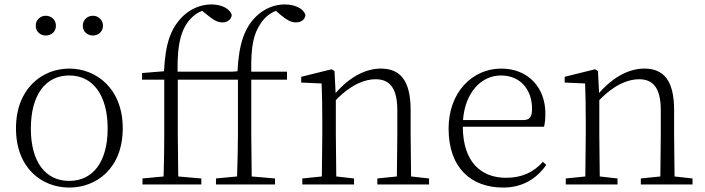

<svg xmlns="http://www.w3.org/2000/svg" viewBox="-20 -831 3176 865"><path d="M292 14C414 14 533 -72 533 -253C533 -433 413 -522 292 -522C171 -522 52 -433 52 -253C52 -72 170 14 292 14ZM292 -16C185 -16 119 -101 119 -252C119 -403 185 -491 292 -491C398 -491 465 -403 465 -252C465 -101 398 -16 292 -16ZM186 -671C211 -671 232 -688 232 -715C232 -742 211 -760 186 -760C162 -760 141 -742 141 -715C141 -688 162 -671 186 -671ZM399 -671C422 -671 444 -688 444 -715C444 -742 422 -760 399 -760C374 -760 353 -742 353 -715C353 -688 374 -671 399 -671Z M1047 0H1219V-27L1114 -36L1112 -226V-472H1273V-508H1112C1110 -626 1123 -678 1153 -723C1170 -750 1195 -772 1223 -782L1243 -765C1271 -742 1290 -730 1313 -730C1339 -730 1355 -745 1356 -764C1347 -793 1308 -811 1263 -811C1218 -811 1173 -794 1135 -758C1082 -707 1056 -634 1050 -510L1025 -508H780C778 -639 798 -704 841 -749C857 -765 873 -776 891 -782L911 -766C940 -742 959 -730 982 -730C1007 -730 1023 -745 1024 -764C1015 -793 977 -811 932 -811C887 -811 840 -793 803 -757C747 -701 725 -632 719 -510L620 -502V-472H720V-226C720 -163 719 -99 717 -36L622 -27V0H887V-27L783 -36L781 -226V-472H1052V-226C1052 -163 1050 -99 1048 -36L953 -27V0Z M1767 0H1913V-27L1832 -36L1830 -226V-335C1830 -471 1781 -522 1696 -522C1631 -522 1560 -489 1492 -412L1487 -511L1474 -519L1337 -485V-459L1429 -455C1431 -405 1432 -350 1432 -281V-226L1430 -36L1342 -27V0H1575V-27L1495 -36L1493 -226V-380C1565 -454 1627 -474 1672 -474C1733 -474 1770 -438 1770 -334V-226L1768 -36L1680 -27V0Z M2247 14C2333 14 2397 -25 2441 -88L2426 -102C2383 -54 2330 -30 2260 -30C2147 -30 2066 -101 2065 -260H2431C2435 -275 2437 -296 2437 -320C2437 -435 2361 -522 2238 -522C2109 -522 2001 -416 2001 -252C2001 -73 2104 14 2247 14ZM2066 -290C2075 -413 2147 -491 2237 -491C2326 -491 2377 -425 2377 -341C2377 -306 2368 -290 2336 -290Z M2954 0H3100V-27L3019 -36L3017 -226V-335C3017 -471 2968 -522 2883 -522C2818 -522 2747 -489 2679 -412L2674 -511L2661 -519L2524 -485V-459L2616 -455C2618 -405 2619 -350 2619 -281V-226L2617 -36L2529 -27V0H2762V-27L2682 -36L2680 -226V-380C2752 -454 2814 -474 2859 -474C2920 -474 2957 -438 2957 -334V-226L2955 -36L2867 -27V0Z"/></svg>

Font: Noto Serif CJK HK ExtraLight
Style: Regular
Weight: 200
Designer: Ryoko NISHIZUKA 西塚涼子 (kana & ideographs); Frank Grießhammer (Latin, Greek & Cyrillic); Wenlong ZHANG 张文龙 (bopomofo); San
Foundry: Adobe
Version: Version 2.001;hotconv 1.1.0;makeotfexe 2.6.0